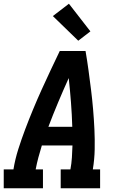

<svg xmlns="http://www.w3.org/2000/svg" viewBox="-24 -1008 644 1028"><path d="M-4 0V-101H48Q57 -156 74 -209.5Q91 -263 111 -316Q131 -369 153 -422Q175 -475 198.5 -527Q222 -579 246.5 -631Q271 -683 296 -735H434Q443 -683 450 -631Q457 -579 463.5 -527Q470 -475 474.5 -422Q479 -369 481.5 -316Q484 -263 483 -209Q482 -155 473 -101H512V0H301V-101H353Q359 -133 361 -165Q363 -197 364 -229H200Q190 -197 181.5 -165Q173 -133 167 -101H206V0ZM235 -329H363Q361 -395 356 -460Q351 -525 344 -590Q315 -526 287.5 -460.5Q260 -395 235 -329ZM395 -790 259 -922 345 -988 460 -840Z"/></svg>

Font: Iosevka Curly Slab Extended
Style: Bold Italic
Weight: 700
Width: 7
Italic angle: -9°
Monospace: yes
Designer: Belleve Invis
Foundry: Belleve Invis
Version: Version 11.0.0; ttfautohint (v1.8.3)